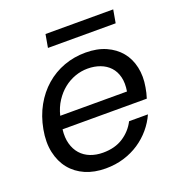

<svg xmlns="http://www.w3.org/2000/svg" viewBox="-130 -819 879 938"><g transform="rotate(-20 310.0 -350.0)"><path d="M344 -480Q310 -480 278 -468.5Q246 -457 219 -435.5Q192 -414 171 -382Q150 -350 140 -309H487Q494 -351 486 -383Q478 -415 458 -436.5Q438 -458 408.5 -469Q379 -480 344 -480ZM545 -169Q528 -131 500.5 -98.5Q473 -66 437 -42Q401 -18 357 -4.5Q313 9 262 9Q203 9 157 -11Q111 -31 81 -68Q51 -105 39.5 -157.5Q28 -210 40 -275Q52 -340 81 -392Q110 -444 152.5 -481Q195 -518 248 -537.5Q301 -557 361 -557Q421 -557 466 -537Q511 -517 539.5 -482.5Q568 -448 578.5 -400Q589 -352 579 -297Q575 -271 566 -243H128Q123 -201 132 -168.5Q141 -136 161 -113.5Q181 -91 210.5 -79.5Q240 -68 276 -68Q338 -68 381 -96Q424 -124 447 -169ZM209 -709H561L549 -641H197Z"/></g></svg>

Font: SVN-Poppins
Style: Italic
Weight: 400
Italic angle: -10°
Designer: Ninad Kale (Devanagari), Jonny Pinhorn (Latin)
Foundry: Indian Type Foundry
Version: Version 3.002 2017; ttfautohint (v1.8.3)